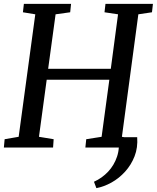

<svg xmlns="http://www.w3.org/2000/svg" viewBox="-21 -763 811 993"><path d="M688.5 -53.5Q692.5 0.5 675 45.2Q657.5 90 626.2 124.5Q595 159 556 180.8Q517 202.5 477.5 210L465 177Q507 158 538.2 124.8Q569.5 91.5 584.5 46.5Q599.5 1.5 591 -53.5ZM-1 0 3 -43 75.5 -55.5 161.5 -689 97.5 -699.5 102.5 -743H346.5L342 -699.5L266.5 -689L228 -407H552L589.5 -689L519.5 -699.5L524.5 -743H770L765 -699.5L694.5 -689L609.5 -55.5L682 -43L678 0H420.5L425 -43L504.5 -55.5L544.5 -350.5H220.5L180.5 -55.5L256.5 -43L253.5 0Z"/></svg>

Font: Merriweather 20pt
Style: Italic
Weight: 400
Italic angle: -7.8°
Version: Version 2.101